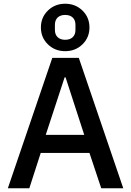

<svg xmlns="http://www.w3.org/2000/svg" viewBox="-20 -1008 702 1028"><path d="M640 0H522L459 -189H198L137 0H22L260 -698H402ZM431 -286 331 -594H326L225 -286ZM421.5 -770.5Q384 -734 329 -734Q274 -734 236.5 -770.5Q199 -807 199 -861Q199 -915 236.5 -951.5Q274 -988 329 -988Q384 -988 421.5 -951.5Q459 -915 459 -861Q459 -807 421.5 -770.5ZM384 -848V-875Q384 -900 369.5 -914Q355 -928 329 -928Q303 -928 288.5 -914Q274 -900 274 -875V-848Q274 -823 288.5 -809Q303 -795 329 -795Q355 -795 369.5 -809Q384 -823 384 -848Z"/></svg>

Font: IBM Plex Sans Medm
Style: Regular
Weight: 500
Designer: Mike Abbink, Paul van der Laan, Pieter van Rosmalen
Foundry: Bold Monday
Version: Version 3.005